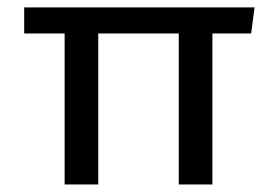

<svg xmlns="http://www.w3.org/2000/svg" viewBox="-20 -488 738 508"><path d="M44 -399.5V-468.5H653.5L644.5 -399.5ZM151 0V-425.5H240V0ZM453 0V-425.5H542V0Z"/></svg>

Font: Anek Latin Expanded
Style: Regular
Weight: 400
Width: 7
Designer: Yesha Goshar
Foundry: Ek Type
Version: Version 1.003